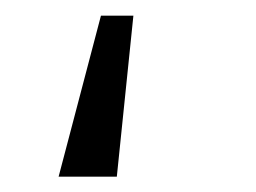

<svg xmlns="http://www.w3.org/2000/svg" viewBox="-20 -28 331 248"><path d="M130.9 200.2H55.7L110.4 -7.8H152.3Z"/></svg>

Font: Oxygen
Style: Regular
Weight: 400
Designer: Vernon Adams
Foundry: Vernon Adams
Version: Version Release 0.2.3 webfont; ttfautohint (v0.93.3-1d66) -l